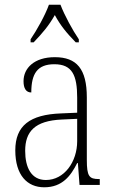

<svg xmlns="http://www.w3.org/2000/svg" viewBox="-20 -786 486 816"><path d="M110 -619V-606H123C161 -646 187 -676 213 -722C238 -676 263 -646 302 -606H315V-619C289 -657 254 -721 237 -766H188C172 -721 136 -657 110 -619ZM168 10C245 10 281 -39 308 -93H311L318 0H404V-25H401C359 -25 349 -36 349 -107V-372C349 -493 306 -543 213 -543C125 -543 80 -496 80 -441C80 -410 91 -393 113 -393C113 -473 139 -513 211 -513C287 -513 308 -466 308 -371V-307L239 -304C107 -299 45 -252 45 -147C45 -41 96 10 168 10ZM175 -21C113 -21 87 -74 87 -145C87 -226 127 -273 243 -278L308 -281V-186C308 -98 253 -21 175 -21Z"/></svg>

Font: Noto Serif Thai Condensed ExtraLight
Style: Regular
Weight: 200
Width: 3
Designer: Monotype Design Team
Foundry: Monotype Imaging Inc.
Version: Version 2.002